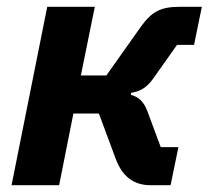

<svg xmlns="http://www.w3.org/2000/svg" viewBox="-20 -545 614 565"><path d="M14 0H154L196 -211H271L320 -79C339 -27 372 0 423 0H482L505 -112H453L414 -217C403 -247 387 -260 365 -266L366 -272C392 -276 411 -286 431 -314L501 -413H551L574 -525H509C452 -525 426 -510 395 -467L293 -323H218L259 -525H119Z"/></svg>

Font: LVC Sans
Style: Bold Italic
Weight: 700
Italic angle: -11.31°
Designer: Mike Abbink, Paul van der Laan, Pieter van Rosmalen
Foundry: Bold Monday
Version: Version 3.0